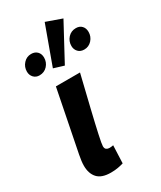

<svg xmlns="http://www.w3.org/2000/svg" viewBox="-204 -871 799 954"><g transform="rotate(-30 195.0 -394.5)"><path d="M137.1 12Q84.2 12 60.5 -13.9Q36.8 -39.8 36.8 -85Q36.8 -98.2 38.7 -112.6Q40.6 -127 44.1 -145.6L113.6 -496.1H252Q227 -393.6 207.8 -313.3Q188.5 -233 177.8 -183.4Q167 -133.8 167 -121.9Q167 -108.3 174.3 -103.2Q181.6 -98 191.1 -98Q195.7 -98 201.7 -98.5Q207.6 -99 213.8 -100.4L209.6 1.1Q197.6 4.9 179.2 8.4Q160.7 12 137.1 12ZM71.2 -583.9Q50.9 -583.9 38.2 -597.5Q25.4 -611.1 25.4 -631.3Q25.4 -658.2 43.2 -677.7Q61 -697.3 87.1 -697.3Q108.9 -697.3 121.7 -684.1Q134.5 -671 134.5 -649.5Q134.5 -623 116.7 -603.4Q98.8 -583.9 71.2 -583.9ZM328 -583.9Q306.1 -583.9 293.4 -597.5Q280.6 -611.1 280.6 -631.3Q280.6 -658.2 298.4 -677.7Q316.3 -697.3 343.9 -697.3Q365 -697.3 377.3 -684.1Q389.7 -671 389.7 -649.5Q389.7 -623 371.9 -603.4Q354 -583.9 328 -583.9ZM203.8 -563.3 145.4 -581.2 225.6 -801.4 315 -769.7Z"/></g></svg>

Font: Source Sans Variable
Style: Italic
Weight: 200
Italic angle: -11°
Designer: Paul D. Hunt
Foundry: Adobe Systems Incorporated
Version: Version 3.006;hotconv 1.0.111;makeotfexe 2.5.65597